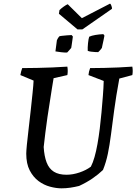

<svg xmlns="http://www.w3.org/2000/svg" viewBox="-20 -1014 743 1046"><path d="M315 12Q286 12 252.5 3Q219 -6 190 -27.5Q161 -49 142 -85.5Q123 -122 123 -177Q123 -190 126.5 -226.5Q130 -263 136 -312.5Q142 -362 147.5 -413.5Q153 -465 157.5 -508Q162 -551 163 -575L91 -605Q93 -615 95 -624Q97 -633 101 -643Q142 -643 182.5 -644Q223 -645 264 -646.5Q305 -648 347 -651Q349 -639 349 -627.5Q349 -616 347 -605L272 -588Q268 -567 263 -533.5Q258 -500 251.5 -459.5Q245 -419 238.5 -375.5Q232 -332 227 -290Q222 -248 218 -213Q221 -163 234 -129Q247 -95 273.5 -78.5Q300 -62 342 -62Q377 -62 413.5 -74.5Q450 -87 475 -106Q486 -127 495 -158.5Q504 -190 511 -229.5Q518 -269 523.5 -313Q529 -357 533 -402Q537 -447 540.5 -491Q544 -535 545 -573L462 -605Q463 -615 465 -624Q467 -633 471 -643Q510 -643 548 -644Q586 -645 624.5 -646.5Q663 -648 701 -651Q703 -639 703 -627.5Q703 -616 701 -605L630 -586Q612 -488 602 -413Q592 -338 584.5 -280Q577 -222 567.5 -176Q558 -130 541 -88Q516 -64 484 -42Q452 -20 411 -1Q387 5 363 8.5Q339 12 315 12ZM282 -734 290 -795Q292 -800 296 -806.5Q300 -813 303 -816Q308 -818 319.5 -819Q331 -820 345 -821.5Q359 -823 370 -823L377 -815Q376 -806 374 -793Q372 -780 370.5 -768.5Q369 -757 368 -753Q365 -749 357 -740Q349 -731 346 -728Q335 -727 313.5 -729.5Q292 -732 282 -734ZM458 -737Q457 -754 459.5 -778.5Q462 -803 466 -814Q479 -820 499.5 -823.5Q520 -827 543 -828L549 -820Q547 -807 543.5 -792.5Q540 -778 538 -767.5Q536 -757 535 -753Q533 -750 529.5 -745.5Q526 -741 522 -737Q518 -733 515 -730Q509 -730 498.5 -730.5Q488 -731 476.5 -732.5Q465 -734 458 -737ZM402 -854 301 -939 304 -959Q313 -968 327 -978Q341 -988 349 -991L426 -915L579 -994Q583 -994 587 -982.5Q591 -971 590 -966L429 -854Z"/></svg>

Font: Labrada Medium
Style: Italic
Weight: 500
Italic angle: -7°
Designer: Mercedes Jáuregui
Foundry: Omnibus-Type Team
Version: Version 1.000